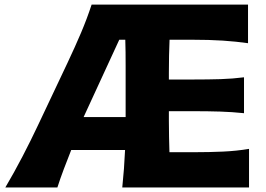

<svg xmlns="http://www.w3.org/2000/svg" viewBox="-20 -821 1164 841"><path d="M3.4 0Q41 -63.5 78.6 -135.7Q116.2 -208 146 -271.5L276.9 -548.3Q309.1 -616.7 335 -677.5Q360.8 -738.3 381.3 -800.8H1066.4V-631.8Q1014.6 -639.2 956.1 -643.1Q897.5 -647 817.9 -647H722.7Q721.2 -612.8 720.5 -577.6Q719.7 -542.5 719.7 -502V-472.7H821.3Q894.5 -472.7 947 -474.4Q999.5 -476.1 1048.8 -482.4V-325.2Q997.1 -330.6 944.3 -332.3Q891.6 -334 820.8 -334H719.7V-291.5Q719.7 -253.9 720.5 -220.5Q721.2 -187 722.2 -154.3H831.1Q897.5 -154.3 956.8 -157Q1016.1 -159.7 1070.8 -168.9V0H515.6Q520 -42 522.9 -81.5Q525.9 -121.1 527.8 -164.1H292Q275.4 -122.6 259.8 -81.1Q244.1 -39.6 231.4 0ZM530.3 -308.1V-532.7Q530.3 -564.5 530 -592.3Q529.8 -620.1 528.8 -647H502.4L346.2 -308.1Z"/></svg>

Font: Pinar DS2-Bold
Style: Regular
Weight: 700
Designer: Amin Abedi
Version: Version 2.000